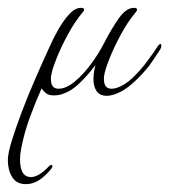

<svg xmlns="http://www.w3.org/2000/svg" viewBox="-107 -237 431 489"><path d="M-41 232Q-65 232 -76 214Q-87 196 -87 171Q-87 154 -77 121.5Q-67 89 -51.5 48Q-36 7 -17.5 -35.5Q1 -78 18 -115Q28 -138 41 -161Q54 -184 69 -200.5Q84 -217 99 -217Q107 -217 107 -213Q107 -209 103 -205Q83 -181 65.5 -148.5Q48 -116 36.5 -87Q25 -58 23 -43Q20 -11 42 -11Q61 -11 82.5 -28.5Q104 -46 124.5 -73.5Q145 -101 160 -131Q176 -162 195 -189.5Q214 -217 234 -217Q242 -217 242 -213Q242 -209 238 -205Q218 -181 200.5 -148.5Q183 -116 171.5 -87Q160 -58 158 -43Q155 -11 177 -11Q180 -11 183 -11.5Q186 -12 190 -13Q211 -20 231 -39Q251 -58 268 -81Q285 -104 296 -121Q300 -125 301 -125Q304 -125 304 -120Q304 -116 301 -111Q294 -101 288 -91.5Q282 -82 276 -74Q274 -70 271 -67Q268 -64 265 -60Q252 -44 231.5 -25.5Q211 -7 191 1Q176 7 165 7Q147 7 139 -5Q131 -17 131 -35Q131 -49 134 -62L136 -71Q117 -46 96.5 -26Q76 -6 56 1Q49 4 42 5Q35 6 30 6Q18 6 11 1Q4 -4 -1 -12Q-17 24 -31 62Q-45 100 -53 141Q-56 156 -56 169Q-56 214 -28 214Q-8 214 19 185Q21 183 24 183Q26 183 26.5 185.5Q27 188 25 191Q11 209 -5.5 220.5Q-22 232 -41 232Z"/></svg>

Font: Waterfall
Style: Regular
Weight: 400
Designer: Robert E. Leuschke
Foundry: Robert E. Leuschke
Version: Version 1.010; ttfautohint (v1.8.3)